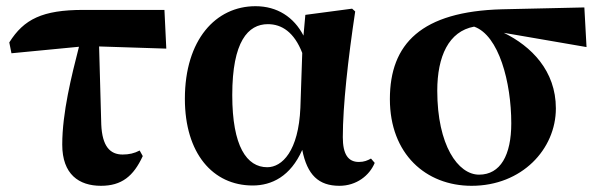

<svg xmlns="http://www.w3.org/2000/svg" viewBox="-20 -583 1937 620"><path d="M306 17C373 17 411 -14 441 -79L431 -97C414 -88 397 -84 376 -84C335 -84 310 -111 307 -181L300 -433L517 -426L511 -551H249C117 -551 57 -521 10 -446L17 -411L235 -432C211 -338 181 -219 181 -116C181 -20 235 17 306 17Z M796 16C857 16 918 -13 956 -99C972 -18 1009 17 1076 17C1131 17 1173 -16 1190 -57L1178 -71C1167 -65 1156 -60 1139 -60C1104 -60 1087 -85 1087 -140C1087 -242 1104 -393 1127 -546L1117 -555L966 -535L960 -468C929 -528 875 -563 805 -563C677 -563 577 -455 577 -264C577 -88 667 16 796 16ZM956 -412 950 -235C944 -95 891 -43 843 -43C777 -43 730 -110 730 -276C730 -449 781 -505 845 -505C890 -505 930 -479 956 -412Z M1503 17C1665 17 1775 -101 1775 -233C1775 -355 1695 -434 1607 -477L1874 -431L1867 -559L1601 -553C1341 -546 1239 -442 1239 -263C1239 -86 1355 17 1503 17ZM1511 -497C1591 -469 1631 -317 1631 -185C1631 -82 1596 -19 1527 -19C1459 -19 1392 -114 1392 -290C1392 -401 1429 -482 1511 -497Z"/></svg>

Font: Noto Serif CJK HK Black
Style: Regular
Weight: 900
Designer: Ryoko NISHIZUKA 西塚涼子 (kana & ideographs); Frank Grießhammer (Latin, Greek & Cyrillic); Wenlong ZHANG 张文龙 (bopomofo); San
Foundry: Adobe
Version: Version 2.001;hotconv 1.1.0;makeotfexe 2.6.0